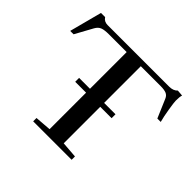

<svg xmlns="http://www.w3.org/2000/svg" viewBox="-164 -870 1055 1055"><g transform="rotate(45 363.5 -342.5)"><path d="M217.8 0V-25.9L312 -33.2V-316.9H227.5V-347.2H312V-632.3H173.3Q139.6 -632.3 122.1 -625.5Q104.5 -618.7 92.8 -597.7L36.6 -495.1H10.3L60.1 -684.6H92.3Q106 -663.1 132.8 -663.1H611.3Q643.6 -663.1 660.6 -681.6L696.3 -678.7Q691.4 -665 691.4 -634.8Q691.4 -622.1 699.2 -573.5Q707 -524.9 715.8 -493.2H689.5L643.1 -601.6Q635.7 -619.1 620.4 -625.7Q605 -632.3 575.7 -632.3H421.9V-347.2H510.3V-316.9H421.9V-33.2L516.6 -25.9V0Z"/></g></svg>

Font: Elstob 14pt Medium
Style: Regular
Weight: 500
Designer: Peter S. Baker
Version: Version 1.015